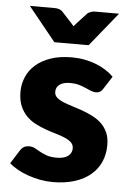

<svg xmlns="http://www.w3.org/2000/svg" viewBox="-53 -768 552 815"><g transform="rotate(5 223.0 -360.0)"><path d="M382 -405Q376 -395.5 369.2 -391.5Q362.5 -387.5 352 -387.5Q341 -387.5 330 -392.2Q319 -397 306.2 -402.5Q293.5 -408 277.5 -412.8Q261.5 -417.5 241 -417.5Q211.5 -417.5 195.8 -406.2Q180 -395 180 -375Q180 -360.5 190.2 -351Q200.5 -341.5 217.5 -334.2Q234.5 -327 256 -320.5Q277.5 -314 300 -306Q322.5 -298 344 -287.2Q365.5 -276.5 382.5 -260.8Q399.5 -245 409.8 -222.5Q420 -200 420 -168.5Q420 -130 406 -97.5Q392 -65 364.2 -41.5Q336.5 -18 295.8 -5Q255 8 202 8Q175.5 8 149 3Q122.5 -2 97.8 -10.5Q73 -19 52 -30.8Q31 -42.5 16 -56L52 -113Q58 -123 67.2 -128.8Q76.5 -134.5 91 -134.5Q104.5 -134.5 115.2 -128.5Q126 -122.5 138.5 -115.5Q151 -108.5 167.8 -102.5Q184.5 -96.5 210 -96.5Q228 -96.5 240.5 -100.2Q253 -104 260.5 -110.5Q268 -117 271.5 -125Q275 -133 275 -141.5Q275 -157 264.5 -167Q254 -177 237 -184.2Q220 -191.5 198.2 -197.8Q176.5 -204 154 -212Q131.5 -220 109.8 -231.2Q88 -242.5 71 -259.8Q54 -277 43.5 -302Q33 -327 33 -362.5Q33 -395.5 45.8 -425.2Q58.5 -455 84 -477.5Q109.5 -500 148 -513.2Q186.5 -526.5 238 -526.5Q266 -526.5 292.2 -521.5Q318.5 -516.5 341.5 -507.5Q364.5 -498.5 383.5 -486.2Q402.5 -474 417 -459.5ZM421 -728.5 304 -584H158L41 -728.5H148Q157 -728.5 165.2 -725.8Q173.5 -723 178 -719L220 -673.5Q223 -670.5 226.2 -666.8Q229.5 -663 233 -658.5Q236.5 -662.5 239.5 -666.2Q242.5 -670 246 -673.5L288 -719Q292.5 -722 300.8 -725.2Q309 -728.5 318 -728.5Z"/></g></svg>

Font: Lato ExtraBold
Style: Regular
Weight: 800
Designer: Lukasz Dziedzic with Adam Twardoch and Botio Nikoltchev
Foundry: tyPoland Lukasz Dziedzic
Version: Version 2.015; 2015-08-06; http://www.latofonts.com/